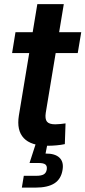

<svg xmlns="http://www.w3.org/2000/svg" viewBox="-20 -689 407 914"><path d="M366.7 -535.6 350.1 -436.5H37.6L53.7 -535.6ZM157.7 -669.4H283.7L197.8 -151.9Q193.4 -122.6 203.6 -109.9Q213.9 -97.2 242.7 -97.2Q252.4 -97.2 267.3 -98.6Q282.2 -100.1 292 -101.6L288.6 -2.9Q270.5 1 248.8 2.9Q227.1 4.9 206.1 4.9Q127.4 4.9 93 -31.7Q58.6 -68.4 69.8 -138.7ZM84 204.1 93.3 147.9H152.8Q176.8 147.9 188.5 140.9Q200.2 133.8 202.6 117.7Q205.1 101.6 196.3 94.2Q187.5 86.9 163.1 86.9H120.6L155.8 -22H208.5L205.1 0L196.8 42Q242.2 41.5 263.2 61.8Q284.2 82 277.8 119.6Q271 163.1 239.3 183.6Q207.5 204.1 148.9 204.1Z"/></svg>

Font: Inter 20pt SemiBold
Style: Italic
Weight: 600
Italic angle: -9.3988°
Version: Version 4.001;git-66647c0bb